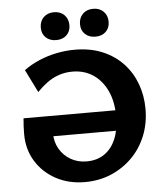

<svg xmlns="http://www.w3.org/2000/svg" viewBox="-59 -928 856 995"><g transform="rotate(-5 369.0 -430.5)"><path d="M343 15Q259 15 193 -20.5Q127 -56 88.5 -118Q50 -180 50 -260Q50 -281 51 -301Q52 -321 54 -342L204 -311Q201 -300 200 -283Q199 -266 199 -254Q199 -206 220.5 -169.5Q242 -133 278.5 -112Q315 -91 361 -91Q415 -91 453.5 -117.5Q492 -144 512.5 -193Q533 -242 533 -310Q533 -388 506.5 -444Q480 -500 434 -530.5Q388 -561 327 -561Q288 -561 254.5 -549Q221 -537 193.5 -516.5Q166 -496 142 -471L83 -590Q120 -617 163.5 -635.5Q207 -654 254.5 -663.5Q302 -673 349 -673Q430 -673 493 -646.5Q556 -620 599.5 -573.5Q643 -527 665.5 -466Q688 -405 688 -336Q688 -260 662 -196Q636 -132 589 -85Q542 -38 479.5 -11.5Q417 15 343 15ZM139 -236 54 -342H579V-236ZM259 -731Q225 -731 204.5 -750.5Q184 -770 184 -802Q184 -835 204.5 -855.5Q225 -876 259 -876Q292 -876 312.5 -855.5Q333 -835 333 -802Q333 -770 312.5 -750.5Q292 -731 259 -731ZM463 -731Q429 -731 408.5 -750.5Q388 -770 388 -802Q388 -835 408.5 -855.5Q429 -876 463 -876Q496 -876 516.5 -855.5Q537 -835 537 -802Q537 -770 516.5 -750.5Q496 -731 463 -731Z"/></g></svg>

Font: Ysabeau Office ExtraBold
Style: Regular
Weight: 800
Designer: Christian Thalmann (Catharsis Fonts)
Version: Version 2.001;gftools[0.9.30]; featfreeze: tnum,lnum,ss02